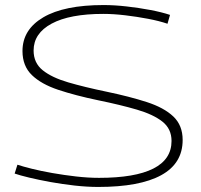

<svg xmlns="http://www.w3.org/2000/svg" viewBox="-20 -730 797 760"><path d="M653 -671 643 -636Q611 -647 566.5 -655.5Q522 -664 475.5 -669.5Q429 -675 389 -675Q256 -675 184.5 -636.5Q113 -598 113 -530Q113 -481 149 -452Q185 -423 250 -404Q315 -385 402 -367Q493 -348 561 -326Q629 -304 666 -269Q703 -234 703 -176Q703 -83 618 -36.5Q533 10 369 10Q325 10 275.5 4.5Q226 -1 179.5 -9.5Q133 -18 95.5 -27Q58 -36 38 -43L49 -78Q70 -71 106 -62Q142 -53 187.5 -45Q233 -37 281 -31.5Q329 -26 372 -26Q514 -26 586.5 -62.5Q659 -99 659 -172Q659 -220 623 -248.5Q587 -277 522 -296Q457 -315 369 -333Q278 -352 210.5 -374.5Q143 -397 106 -433Q69 -469 69 -528Q69 -613 151.5 -661.5Q234 -710 390 -710Q433 -710 481.5 -704.5Q530 -699 575 -690.5Q620 -682 653 -671Z"/></svg>

Font: Georama Extended ExtraLight
Style: Regular
Weight: 200
Width: 7
Designer: Jean-Baptiste Levee
Foundry: Production Type
Version: Version 1.000